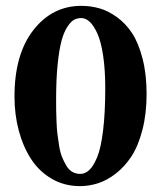

<svg xmlns="http://www.w3.org/2000/svg" viewBox="-20 -630 554 660"><path d="M259.8 -567.9Q246.1 -567.9 235.1 -562.3Q224.1 -556.6 212.2 -538.8Q200.2 -521 191.9 -491.2Q183.6 -461.4 178.2 -409.4Q172.9 -357.4 172.9 -287.1Q172.9 -265.1 173.1 -251.5Q173.3 -237.8 174.3 -211.9Q175.3 -186 177.5 -168.7Q179.7 -151.4 183.3 -128.4Q187 -105.5 193.4 -90.1Q199.7 -74.7 208 -60.5Q216.3 -46.4 228.5 -39.3Q240.7 -32.2 255.9 -32.2Q272.5 -32.2 286.6 -45.2Q300.8 -58.1 313.7 -88.9Q326.7 -119.6 334.2 -180.4Q341.8 -241.2 341.8 -327.1Q341.8 -390.6 334.5 -439Q327.1 -487.3 314.9 -514.4Q302.7 -541.5 288.8 -554.7Q274.9 -567.9 259.8 -567.9ZM254.9 9.8Q201.7 9.8 158.4 -15.1Q115.2 -40 87.4 -82.5Q59.6 -125 44.7 -180.4Q29.8 -235.8 29.8 -297.9Q29.8 -443.4 94.7 -526.6Q159.7 -609.9 259.8 -609.9Q292 -609.9 322 -601.3Q352.1 -592.8 382.1 -571Q412.1 -549.3 434.1 -515.9Q456.1 -482.4 470 -428.7Q483.9 -375 483.9 -307.1Q483.9 -238.8 469.5 -183.3Q455.1 -127.9 431.9 -92.5Q408.7 -57.1 378.2 -33.4Q347.7 -9.8 316.9 0Q286.1 9.8 254.9 9.8Z"/></svg>

Font: Linux Libertine G
Style: Bold
Weight: 700
Designer: Philipp H. Poll
Foundry: Philipp H. Poll
Version: Version 5.0.3